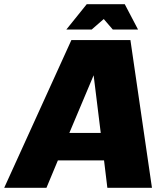

<svg xmlns="http://www.w3.org/2000/svg" viewBox="-20 -890 740 910"><path d="M490.2 0H488.8L473.1 -129.9H254.4L200.2 0H0L318.4 -700.2H598.1L700.2 0ZM423.8 -533.2 308.6 -259.8H457.5ZM634.3 -750H514.6L471.7 -799.8L414.6 -750H294.4L391.1 -870.1H571.3Z"/></svg>

Font: Fivo Sans Heavy
Style: Regular
Weight: 900
Designer: Alexander Slobzheninov
Foundry: Alexander Slobzheninov
Version: 1.0